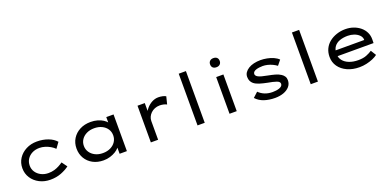

<svg xmlns="http://www.w3.org/2000/svg" viewBox="-3 -1675 5240 2582"><g transform="rotate(-20 2617.5 -384.0)"><path d="M410 10Q324 10 254.5 -26Q185 -62 145 -124Q105 -186 105 -263Q105 -341 145 -402.5Q185 -464 254.5 -500Q324 -536 410 -536Q496 -536 569 -508.5Q642 -481 683 -433L625 -353Q601 -378 565.5 -398.5Q530 -419 490.5 -431Q451 -443 413 -443Q353 -443 307.5 -419.5Q262 -396 236 -355.5Q210 -315 210 -263Q210 -211 237.5 -170.5Q265 -130 311.5 -106.5Q358 -83 414 -83Q460 -83 498.5 -94Q537 -105 568.5 -122Q600 -139 627 -158L683 -81Q634 -44 565 -17Q496 10 410 10Z M1171 10Q1084 10 1018.5 -25.5Q953 -61 916.5 -123Q880 -185 880 -263Q880 -343 918.5 -404.5Q957 -466 1024 -501Q1091 -536 1178 -536Q1231 -536 1276.5 -523Q1322 -510 1355.5 -488Q1389 -466 1408.5 -440Q1428 -414 1429 -388L1401 -389V-525H1505V0H1401V-139L1422 -136Q1421 -111 1400 -85.5Q1379 -60 1344 -38.5Q1309 -17 1264.5 -3.5Q1220 10 1171 10ZM1195 -85Q1257 -85 1304.5 -108.5Q1352 -132 1378.5 -172.5Q1405 -213 1405 -263Q1405 -314 1378.5 -354Q1352 -394 1304.5 -417Q1257 -440 1195 -440Q1134 -440 1086.5 -417Q1039 -394 1012 -354Q985 -314 985 -263Q985 -213 1012 -172.5Q1039 -132 1086.5 -108.5Q1134 -85 1195 -85Z M1848 0V-525H1952V-341L1927 -357Q1942 -406 1976 -447Q2010 -488 2055 -512Q2100 -536 2148 -536Q2179 -536 2208.5 -529.5Q2238 -523 2255 -512L2228 -404Q2209 -415 2181.5 -421Q2154 -427 2130 -427Q2090 -427 2057 -413.5Q2024 -400 2000.5 -377Q1977 -354 1964.5 -326Q1952 -298 1952 -268V0Z M2516 0V-740H2619V0Z M2974 0V-525H3077V0ZM3024 -648Q2991 -648 2973 -665Q2955 -682 2955 -713Q2955 -742 2973.5 -760Q2992 -778 3024 -778Q3057 -778 3075 -761Q3093 -744 3093 -713Q3093 -684 3074.5 -666Q3056 -648 3024 -648Z M3626 10Q3541 10 3471 -13Q3401 -36 3354 -88L3424 -152Q3461 -115 3510.5 -95.5Q3560 -76 3620 -76Q3644 -76 3668.5 -79Q3693 -82 3715 -89.5Q3737 -97 3750.5 -110Q3764 -123 3764 -142Q3764 -174 3717 -189Q3694 -197 3664 -204Q3634 -211 3598 -217Q3538 -229 3490.5 -243.5Q3443 -258 3412 -282Q3390 -300 3378 -325Q3366 -350 3366 -384Q3366 -419 3385 -446.5Q3404 -474 3437 -494.5Q3470 -515 3514.5 -525.5Q3559 -536 3611 -536Q3654 -536 3701.5 -527Q3749 -518 3791.5 -499.5Q3834 -481 3863 -452L3807 -383Q3782 -402 3748.5 -418Q3715 -434 3679.5 -442.5Q3644 -451 3612 -451Q3588 -451 3563 -448Q3538 -445 3516.5 -438Q3495 -431 3482 -418.5Q3469 -406 3469 -388Q3469 -376 3476 -366Q3483 -356 3495 -348Q3516 -335 3551.5 -325.5Q3587 -316 3631 -308Q3685 -298 3732 -285Q3779 -272 3812 -250Q3838 -233 3852 -210.5Q3866 -188 3866 -157Q3866 -104 3833.5 -66.5Q3801 -29 3747 -9.5Q3693 10 3626 10Z M4136 0V-740H4239V0Z M4833 10Q4736 10 4660 -24.5Q4584 -59 4541.5 -119.5Q4499 -180 4499 -257Q4499 -322 4524 -373.5Q4549 -425 4594 -461Q4639 -497 4698.5 -517Q4758 -537 4824 -537Q4886 -537 4940 -518Q4994 -499 5035 -465Q5076 -431 5098.5 -384.5Q5121 -338 5120 -282L5119 -231H4589L4566 -313H5030L5015 -303V-327Q5010 -361 4982 -387Q4954 -413 4912.5 -427.5Q4871 -442 4824 -442Q4760 -442 4709.5 -424Q4659 -406 4630 -367Q4601 -328 4601 -264Q4601 -210 4632.5 -169.5Q4664 -129 4720.5 -107Q4777 -85 4850 -85Q4920 -85 4967.5 -104Q5015 -123 5049 -146L5096 -70Q5068 -48 5025.5 -30Q4983 -12 4933.5 -1Q4884 10 4833 10Z"/></g></svg>

Font: Lexend Peta
Style: Regular
Weight: 400
Designer: Bonnie Shaver-Troup, Thomas Jockin
Foundry: Lexend
Version: Version 1.007